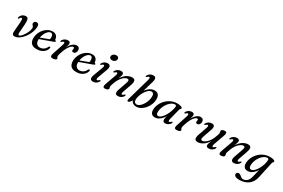

<svg xmlns="http://www.w3.org/2000/svg" viewBox="135 -2191 5773 3917"><g transform="rotate(30 3021.0 -232.5)"><path d="M110 -52Q110.5 -19 125 -4Q139.5 11 167.5 11Q206.5 11 249 -12.2Q291.5 -35.5 331 -75.5Q370.5 -115.5 402.8 -167.2Q435 -219 454.8 -276.2Q474.5 -333.5 476 -390.5Q477.5 -430 462 -448.8Q446.5 -467.5 419 -467.5Q393 -467.5 376.8 -452.5Q360.5 -437.5 359.5 -415Q358.5 -399.5 364.5 -388Q370.5 -376.5 381 -366.5Q393.5 -355.5 397.2 -347.2Q401 -339 400.5 -323.5Q400 -289 387.5 -251.5Q375 -214 355.5 -178.5Q336 -143 314 -114.5Q292 -86 271.8 -69.2Q251.5 -52.5 237.5 -52.5Q226.5 -52.5 221 -61.8Q215.5 -71 215 -94Q215 -106.5 216.8 -130.8Q218.5 -155 221 -185.5Q223.5 -216 226 -248.5Q228.5 -281 230.2 -311.5Q232 -342 231.5 -365Q232 -415.5 217.5 -440Q203 -464.5 165.5 -464.5Q131.5 -464.5 104.8 -449.2Q78 -434 61.5 -410.8Q45 -387.5 41 -363.5Q39 -352.5 43 -347.2Q47 -342 54 -342Q60 -342 64.8 -346.2Q69.5 -350.5 74.5 -362Q80.5 -377 88 -383.5Q95.5 -390 105 -390Q118 -390 124 -378Q130 -366 129.5 -342Q129.5 -318.5 127.5 -287Q125.5 -255.5 122.8 -221.2Q120 -187 117 -154.2Q114 -121.5 112 -94.8Q110 -68 110 -52Z M575 -206.5Q575 -206.5 593.5 -213.5Q612 -220.5 642.2 -231.8Q672.5 -243 707.2 -256.2Q742 -269.5 775.2 -282Q808.5 -294.5 833 -304L821.5 -288Q825.5 -300.5 827.5 -316Q829.5 -331.5 829.5 -352.5Q829.5 -386.5 815.2 -408Q801 -429.5 777 -429.5Q753.5 -429.5 728.5 -411.8Q703.5 -394 681.5 -362.5Q659.5 -331 644.5 -289Q629.5 -247 626 -198.5Q620.5 -125 648.5 -88Q676.5 -51 728 -51Q759 -51 787.8 -62.8Q816.5 -74.5 839.8 -97.2Q863 -120 876 -152Q883 -163 888.8 -166.8Q894.5 -170.5 901 -170.5Q909 -170.5 913.5 -163.8Q918 -157 914.5 -141.5Q907.5 -103 878.2 -68Q849 -33 800 -11.2Q751 10.5 683.5 10.5Q626 10.5 588.2 -11.2Q550.5 -33 533.5 -73.2Q516.5 -113.5 520 -169.5Q524 -230 547.8 -283.5Q571.5 -337 610.2 -378.5Q649 -420 697.5 -444Q746 -468 799.5 -468Q838.5 -468 865.2 -452.5Q892 -437 906 -411Q920 -385 922 -353Q923 -345.5 926.5 -340.5Q930 -335.5 936.5 -335.5Q943.5 -336 947 -332.8Q950.5 -329.5 950.5 -323.5Q950.5 -316 944 -309.2Q937.5 -302.5 918.5 -296Q898.5 -289 866 -277.2Q833.5 -265.5 795.2 -251.8Q757 -238 719 -224.2Q681 -210.5 649.2 -199Q617.5 -187.5 598.2 -180.5Q579 -173.5 579 -173.5Z M1034.5 -365.5Q1028.5 -368.5 1028.8 -376Q1029 -383.5 1035 -395Q1047 -417 1066.2 -433.2Q1085.5 -449.5 1109.8 -458.5Q1134 -467.5 1160 -467.5Q1185.5 -467.5 1199.8 -455Q1214 -442.5 1214 -418.5Q1214 -397.5 1205.2 -370Q1196.5 -342.5 1184.8 -312.5Q1173 -282.5 1163.5 -255.2Q1154 -228 1152.5 -208L1144.5 -209Q1160.5 -268 1185 -315.8Q1209.5 -363.5 1239 -397.2Q1268.5 -431 1300 -449.2Q1331.5 -467.5 1362.5 -467.5Q1400 -467.5 1419 -446.2Q1438 -425 1437.5 -390.5Q1436.5 -364 1427 -345.2Q1417.5 -326.5 1402.8 -316.5Q1388 -306.5 1370.5 -306.5Q1351.5 -306.5 1342.5 -315.5Q1333.5 -324.5 1333.5 -336Q1333.5 -347 1336.8 -356.8Q1340 -366.5 1340 -377.5Q1340 -390 1334.2 -397.5Q1328.5 -405 1315.5 -405Q1294 -405 1265.8 -378.8Q1237.5 -352.5 1208.8 -301.2Q1180 -250 1155.5 -174Q1144 -139.5 1138.8 -118.8Q1133.5 -98 1133.5 -81.5Q1133.5 -69.5 1138.2 -62.8Q1143 -56 1148 -49.8Q1153 -43.5 1153 -32Q1153 -20.5 1142.2 -10.5Q1131.5 -0.5 1111 5Q1090.5 10.5 1060 10.5Q1037 10.5 1026 0.2Q1015 -10 1015.5 -31.2Q1016 -52.5 1027 -84.5L1107 -327Q1120.5 -366.5 1116.5 -382.5Q1112.5 -398.5 1099 -398.5Q1091 -398.5 1081.5 -393.2Q1072 -388 1058.5 -374.5Q1050.5 -367.5 1045 -365.5Q1039.5 -363.5 1034.5 -365.5Z M1506.5 -206.5Q1506.5 -206.5 1525 -213.5Q1543.5 -220.5 1573.8 -231.8Q1604 -243 1638.8 -256.2Q1673.5 -269.5 1706.8 -282Q1740 -294.5 1764.5 -304L1753 -288Q1757 -300.5 1759 -316Q1761 -331.5 1761 -352.5Q1761 -386.5 1746.8 -408Q1732.5 -429.5 1708.5 -429.5Q1685 -429.5 1660 -411.8Q1635 -394 1613 -362.5Q1591 -331 1576 -289Q1561 -247 1557.5 -198.5Q1552 -125 1580 -88Q1608 -51 1659.5 -51Q1690.5 -51 1719.2 -62.8Q1748 -74.5 1771.2 -97.2Q1794.5 -120 1807.5 -152Q1814.5 -163 1820.2 -166.8Q1826 -170.5 1832.5 -170.5Q1840.5 -170.5 1845 -163.8Q1849.5 -157 1846 -141.5Q1839 -103 1809.8 -68Q1780.5 -33 1731.5 -11.2Q1682.5 10.5 1615 10.5Q1557.5 10.5 1519.8 -11.2Q1482 -33 1465 -73.2Q1448 -113.5 1451.5 -169.5Q1455.5 -230 1479.2 -283.5Q1503 -337 1541.8 -378.5Q1580.5 -420 1629 -444Q1677.5 -468 1731 -468Q1770 -468 1796.8 -452.5Q1823.5 -437 1837.5 -411Q1851.5 -385 1853.5 -353Q1854.5 -345.5 1858 -340.5Q1861.5 -335.5 1868 -335.5Q1875 -336 1878.5 -332.8Q1882 -329.5 1882 -323.5Q1882 -316 1875.5 -309.2Q1869 -302.5 1850 -296Q1830 -289 1797.5 -277.2Q1765 -265.5 1726.8 -251.8Q1688.5 -238 1650.5 -224.2Q1612.5 -210.5 1580.8 -199Q1549 -187.5 1529.8 -180.5Q1510.5 -173.5 1510.5 -173.5Z M2066.5 -130Q2052.5 -90.5 2056.2 -74.8Q2060 -59 2073.5 -59Q2082 -59 2091.2 -64.2Q2100.5 -69.5 2114 -82.5Q2122 -90 2127.5 -92Q2133 -94 2138 -91.5Q2144 -88.5 2143.8 -81Q2143.5 -73.5 2137.5 -62Q2119.5 -29 2086 -9.5Q2052.5 10 2012 10Q1981 10 1965.2 -4Q1949.5 -18 1949 -45Q1948.5 -72 1962.5 -110.5L2043 -327Q2057.5 -366.5 2053.8 -382.5Q2050 -398.5 2036 -398.5Q2028.5 -398.5 2018.8 -393.2Q2009 -388 1995.5 -374.5Q1987.5 -367.5 1982 -365.5Q1976.5 -363.5 1971.5 -365.5Q1966 -368.5 1966 -376Q1966 -383.5 1972 -395Q1990 -428 2023.2 -447.8Q2056.5 -467.5 2096.5 -467.5Q2125.5 -467.5 2141.2 -453.5Q2157 -439.5 2158.8 -412Q2160.5 -384.5 2145.5 -344ZM2133.5 -562.5Q2101.5 -562.5 2084.5 -580Q2067.5 -597.5 2070.5 -622.5Q2072.5 -642 2085 -658.8Q2097.5 -675.5 2117.8 -685.5Q2138 -695.5 2164 -695.5Q2197.5 -695.5 2213 -678Q2228.5 -660.5 2225.5 -635Q2223.5 -615 2211 -598.5Q2198.5 -582 2178.5 -572.2Q2158.5 -562.5 2133.5 -562.5Z M2282 -365.5Q2276.5 -368.5 2276.5 -376.2Q2276.5 -384 2282.5 -395Q2301 -428 2334.8 -447.8Q2368.5 -467.5 2409.5 -467.5Q2437 -467.5 2452.8 -455.2Q2468.5 -443 2468.5 -419Q2468.5 -404.5 2462.8 -385.8Q2457 -367 2446.5 -341Q2436 -315 2420.8 -278.2Q2405.5 -241.5 2387 -191L2385 -212Q2414 -284 2450 -333Q2486 -382 2524.5 -411.8Q2563 -441.5 2599.8 -454.5Q2636.5 -467.5 2666.5 -467.5Q2708.5 -467.5 2726 -449.8Q2743.5 -432 2741.8 -399Q2740 -366 2724 -320.5L2657 -129.5Q2643 -90 2646.8 -74.2Q2650.5 -58.5 2663.5 -58.5Q2672 -58.5 2681.2 -63.8Q2690.5 -69 2704 -82Q2712.5 -89.5 2717.8 -91.5Q2723 -93.5 2728 -91.5Q2734 -88.5 2733.8 -80.8Q2733.5 -73 2728 -62Q2710 -29 2676.5 -9.2Q2643 10.5 2602 10.5Q2571.5 10.5 2555.8 -3.5Q2540 -17.5 2539.2 -44.5Q2538.5 -71.5 2552 -109.5L2620.5 -306Q2638.5 -356 2632.8 -376Q2627 -396 2600 -396Q2579.5 -396 2552.8 -382.5Q2526 -369 2497.8 -342Q2469.5 -315 2443.8 -274Q2418 -233 2398.5 -178.5Q2387.5 -147.5 2381.2 -128.5Q2375 -109.5 2372.5 -98.5Q2370 -87.5 2370 -80Q2370 -67 2374.2 -58Q2378.5 -49 2378.5 -36.5Q2378.5 -15 2355.5 -2.2Q2332.5 10.5 2294 10.5Q2262.5 10.5 2256 -13Q2249.5 -36.5 2267.5 -86L2353.5 -327Q2367.5 -366.5 2364 -382.5Q2360.5 -398.5 2346.5 -398.5Q2338.5 -398.5 2329 -393.2Q2319.5 -388 2306 -374.5Q2298 -367.5 2292.5 -365.5Q2287 -363.5 2282 -365.5Z M2973.5 -578Q2985 -618 2981.2 -633.5Q2977.5 -649 2964 -649Q2956 -649 2946.5 -644Q2937 -639 2923.5 -626Q2915.5 -618.5 2910 -616.5Q2904.5 -614.5 2899.5 -616.5Q2894 -619.5 2894 -627.2Q2894 -635 2900 -646Q2912 -668 2931 -684.2Q2950 -700.5 2974 -709.5Q2998 -718.5 3024.5 -718.5Q3070 -718.5 3081.8 -687.5Q3093.5 -656.5 3076.5 -598L2978.5 -260.5L2959.5 -260Q2976.5 -306 3002.5 -344.2Q3028.5 -382.5 3061 -409.8Q3093.5 -437 3129.5 -452Q3165.5 -467 3202.5 -467Q3239.5 -467 3265.8 -451.2Q3292 -435.5 3306 -405.2Q3320 -375 3320 -332Q3319.5 -263 3294.5 -201.2Q3269.5 -139.5 3228.2 -91.8Q3187 -44 3136.8 -16.8Q3086.5 10.5 3035.5 10.5Q2980.5 10.5 2945 -18.8Q2909.5 -48 2912.5 -104.5L2934.5 -94L2879.5 -19.5Q2868 -6.5 2858.8 -1.5Q2849.5 3.5 2840.5 3.5Q2831 3.5 2825.2 -2.2Q2819.5 -8 2819.5 -20.8Q2819.5 -33.5 2825 -55.5ZM3152.5 -415Q3126.5 -414.5 3099 -395Q3071.5 -375.5 3046 -343.2Q3020.5 -311 3000 -271Q2979.5 -231 2967.5 -189.2Q2955.5 -147.5 2955 -110Q2954.5 -70 2974.2 -51.2Q2994 -32.5 3021.5 -32.5Q3046.5 -32.5 3073.2 -49.5Q3100 -66.5 3125 -95.8Q3150 -125 3170.2 -163.5Q3190.5 -202 3202.2 -245Q3214 -288 3214 -331.5Q3214.5 -362 3206.5 -380.5Q3198.5 -399 3184.5 -407.2Q3170.5 -415.5 3152.5 -415Z M3763 -129.5Q3753 -88.5 3756.5 -73.2Q3760 -58 3771.5 -58Q3780.5 -58 3789.5 -63.2Q3798.5 -68.5 3812 -81.5Q3820 -89 3825.5 -91Q3831 -93 3836 -90.5Q3841.5 -87.5 3841.5 -80Q3841.5 -72.5 3835.5 -61Q3817.5 -28.5 3784.2 -9Q3751 10.5 3716 10.5Q3687 10.5 3672.8 -4Q3658.5 -18.5 3658.5 -46Q3658.5 -57.5 3660.5 -71.5Q3662.5 -85.5 3667.5 -106.2Q3672.5 -127 3681.5 -157.8Q3690.5 -188.5 3704.5 -233.5L3714 -217Q3686.5 -144.5 3647.8 -93.5Q3609 -42.5 3563.8 -16Q3518.5 10.5 3471 10.5Q3418.5 10.5 3389.5 -24.8Q3360.5 -60 3368 -137Q3373 -187 3393.5 -235.2Q3414 -283.5 3448 -325.5Q3482 -367.5 3526 -399.5Q3570 -431.5 3622 -449.5Q3674 -467.5 3730.5 -467.5Q3773 -467.5 3801 -461.2Q3829 -455 3842.8 -444.8Q3856.5 -434.5 3855.5 -421Q3854.5 -410.5 3848.2 -404.5Q3842 -398.5 3835.2 -392.2Q3828.5 -386 3826 -375.5ZM3473.5 -141Q3468.5 -89.5 3481.8 -68.2Q3495 -47 3520 -47Q3542.5 -47 3568.2 -65Q3594 -83 3619.8 -114.8Q3645.5 -146.5 3668 -188.2Q3690.5 -230 3707.2 -278.2Q3724 -326.5 3732 -377Q3736 -403 3728.2 -414.5Q3720.5 -426 3703 -426Q3671.5 -426 3640.5 -410.2Q3609.5 -394.5 3581.2 -366.2Q3553 -338 3530 -301.5Q3507 -265 3492.2 -224Q3477.5 -183 3473.5 -141Z M3954.5 -365.5Q3948.5 -368.5 3948.8 -376Q3949 -383.5 3955 -395Q3967 -417 3986.2 -433.2Q4005.5 -449.5 4029.8 -458.5Q4054 -467.5 4080 -467.5Q4105.5 -467.5 4119.8 -455Q4134 -442.5 4134 -418.5Q4134 -397.5 4125.2 -370Q4116.5 -342.5 4104.8 -312.5Q4093 -282.5 4083.5 -255.2Q4074 -228 4072.5 -208L4064.5 -209Q4080.5 -268 4105 -315.8Q4129.5 -363.5 4159 -397.2Q4188.5 -431 4220 -449.2Q4251.5 -467.5 4282.5 -467.5Q4320 -467.5 4339 -446.2Q4358 -425 4357.5 -390.5Q4356.5 -364 4347 -345.2Q4337.5 -326.5 4322.8 -316.5Q4308 -306.5 4290.5 -306.5Q4271.5 -306.5 4262.5 -315.5Q4253.5 -324.5 4253.5 -336Q4253.5 -347 4256.8 -356.8Q4260 -366.5 4260 -377.5Q4260 -390 4254.2 -397.5Q4248.5 -405 4235.5 -405Q4214 -405 4185.8 -378.8Q4157.5 -352.5 4128.8 -301.2Q4100 -250 4075.5 -174Q4064 -139.5 4058.8 -118.8Q4053.5 -98 4053.5 -81.5Q4053.5 -69.5 4058.2 -62.8Q4063 -56 4068 -49.8Q4073 -43.5 4073 -32Q4073 -20.5 4062.2 -10.5Q4051.5 -0.5 4031 5Q4010.5 10.5 3980 10.5Q3957 10.5 3946 0.2Q3935 -10 3935.5 -31.2Q3936 -52.5 3947 -84.5L4027 -327Q4040.5 -366.5 4036.5 -382.5Q4032.5 -398.5 4019 -398.5Q4011 -398.5 4001.5 -393.2Q3992 -388 3978.5 -374.5Q3970.5 -367.5 3965 -365.5Q3959.5 -363.5 3954.5 -365.5Z M4869 -91.5Q4874.5 -88.5 4874.2 -81Q4874 -73.5 4868.5 -62Q4850 -29 4816.2 -9.2Q4782.5 10.5 4741.5 10.5Q4714 10.5 4698 -1.8Q4682 -14 4682 -38Q4682 -52.5 4688 -71.2Q4694 -90 4704.5 -116.2Q4715 -142.5 4730.2 -179Q4745.5 -215.5 4764 -266L4766 -245Q4737 -173 4700.8 -124Q4664.5 -75 4626 -45.2Q4587.5 -15.5 4550.8 -2.5Q4514 10.5 4484 10.5Q4442.5 10.5 4425 -7.5Q4407.5 -25.5 4409.2 -58.2Q4411 -91 4427 -136.5L4494 -327.5Q4508 -367 4504.2 -382.8Q4500.5 -398.5 4487 -398.5Q4479 -398.5 4469.5 -393.2Q4460 -388 4446.5 -375Q4438.5 -367.5 4433 -365.5Q4427.5 -363.5 4422.5 -366Q4417 -368.5 4417 -376.2Q4417 -384 4423 -395Q4441 -428 4474.5 -447.8Q4508 -467.5 4548.5 -467.5Q4580 -467.5 4595.5 -453.5Q4611 -439.5 4612 -412.8Q4613 -386 4599 -347.5L4530.5 -151Q4512.5 -101 4518.2 -81Q4524 -61 4551 -61Q4571.5 -61 4598.2 -74.5Q4625 -88 4653 -115.2Q4681 -142.5 4707 -183.2Q4733 -224 4752.5 -278.5Q4763.5 -309.5 4769.8 -328.5Q4776 -347.5 4778.2 -358.5Q4780.5 -369.5 4780.5 -377Q4780.5 -390.5 4776.5 -399.2Q4772.5 -408 4772.5 -421Q4772.5 -442 4795.2 -454.8Q4818 -467.5 4857 -467.5Q4888.5 -467.5 4894.8 -444.2Q4901 -421 4883.5 -371.5L4797.5 -130Q4783.5 -90.5 4787.2 -74.5Q4791 -58.5 4804 -58.5Q4812.5 -58.5 4821.8 -63.8Q4831 -69 4844.5 -82.5Q4853 -90 4858.5 -92Q4864 -94 4869 -91.5Z M5013.5 -365.5Q5008 -368.5 5008 -376.2Q5008 -384 5014 -395Q5032.5 -428 5066.2 -447.8Q5100 -467.5 5141 -467.5Q5168.5 -467.5 5184.2 -455.2Q5200 -443 5200 -419Q5200 -404.5 5194.2 -385.8Q5188.5 -367 5178 -341Q5167.5 -315 5152.2 -278.2Q5137 -241.5 5118.5 -191L5116.5 -212Q5145.5 -284 5181.5 -333Q5217.5 -382 5256 -411.8Q5294.5 -441.5 5331.2 -454.5Q5368 -467.5 5398 -467.5Q5440 -467.5 5457.5 -449.8Q5475 -432 5473.2 -399Q5471.5 -366 5455.5 -320.5L5388.5 -129.5Q5374.5 -90 5378.2 -74.2Q5382 -58.5 5395 -58.5Q5403.5 -58.5 5412.8 -63.8Q5422 -69 5435.5 -82Q5444 -89.5 5449.2 -91.5Q5454.5 -93.5 5459.5 -91.5Q5465.5 -88.5 5465.2 -80.8Q5465 -73 5459.5 -62Q5441.5 -29 5408 -9.2Q5374.5 10.5 5333.5 10.5Q5303 10.5 5287.2 -3.5Q5271.5 -17.5 5270.8 -44.5Q5270 -71.5 5283.5 -109.5L5352 -306Q5370 -356 5364.2 -376Q5358.5 -396 5331.5 -396Q5311 -396 5284.2 -382.5Q5257.5 -369 5229.2 -342Q5201 -315 5175.2 -274Q5149.5 -233 5130 -178.5Q5119 -147.5 5112.8 -128.5Q5106.5 -109.5 5104 -98.5Q5101.5 -87.5 5101.5 -80Q5101.5 -67 5105.8 -58Q5110 -49 5110 -36.5Q5110 -15 5087 -2.2Q5064 10.5 5025.5 10.5Q4994 10.5 4987.5 -13Q4981 -36.5 4999 -86L5085 -327Q5099 -366.5 5095.5 -382.5Q5092 -398.5 5078 -398.5Q5070 -398.5 5060.5 -393.2Q5051 -388 5037.5 -374.5Q5029.5 -367.5 5024 -365.5Q5018.5 -363.5 5013.5 -365.5Z M5926 -1.5Q5908 84 5862.2 140.5Q5816.5 197 5748.8 224.8Q5681 252.5 5595.5 252.5Q5536.5 252.5 5507.5 234Q5478.5 215.5 5478.5 186.5Q5478.5 166.5 5492.2 152.5Q5506 138.5 5529.5 138.5Q5548 138.5 5564 148.2Q5580 158 5595.2 171Q5610.5 184 5626.2 193.5Q5642 203 5659.5 203Q5692.5 203 5722.5 188.5Q5752.5 174 5775.8 141.5Q5799 109 5811.5 55L5875.5 -211L5891.5 -200.5Q5865.5 -134 5828.8 -86.5Q5792 -39 5748 -14.2Q5704 10.5 5655.5 10.5Q5621 10.5 5596.2 -4.8Q5571.5 -20 5559.2 -51.2Q5547 -82.5 5551 -131.5Q5555 -183 5574.8 -232Q5594.5 -281 5627.8 -323.8Q5661 -366.5 5705.2 -399Q5749.5 -431.5 5802.2 -449.8Q5855 -468 5913.5 -468Q5955 -468 5982.5 -462.2Q6010 -456.5 6023.2 -446.5Q6036.5 -436.5 6035 -424.5Q6034 -413 6028.2 -407.5Q6022.5 -402 6016.2 -396.2Q6010 -390.5 6007.5 -379ZM5657.5 -141.5Q5654.5 -106.5 5660.8 -86.2Q5667 -66 5679.2 -57.5Q5691.5 -49 5707 -49Q5732.5 -49 5759.5 -69Q5786.5 -89 5811.8 -122.8Q5837 -156.5 5858.2 -198.8Q5879.5 -241 5893 -286.8Q5906.5 -332.5 5909.5 -375Q5912.5 -402 5905.2 -414Q5898 -426 5880.5 -426Q5851 -426 5820.5 -410.5Q5790 -395 5762 -367.2Q5734 -339.5 5711.5 -303.2Q5689 -267 5674.8 -225.8Q5660.5 -184.5 5657.5 -141.5Z"/></g></svg>

Font: Fraunces
Style: Italic
Weight: 400
Italic angle: -16°
Version: Version 1.000;[b76b70a41]